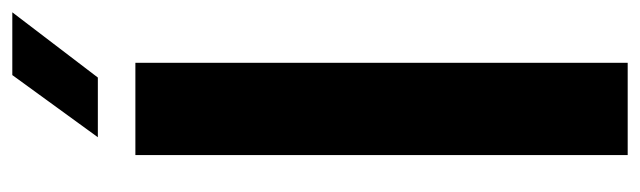

<svg xmlns="http://www.w3.org/2000/svg" viewBox="-384 -656 1040 312"><g transform="rotate(-90 136.0 -500.0)"><path d="M40 0V-800H190V0ZM69 -861 170 -1000H272L166 -861Z"/></g></svg>

Font: Big Shoulders Text Black
Style: Regular
Weight: 900
Designer: Patric King
Foundry: XO Type Co
Version: Version 1.000; ttfautohint (v1.8.2)